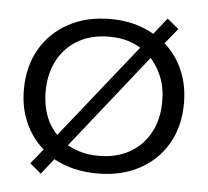

<svg xmlns="http://www.w3.org/2000/svg" viewBox="-48 -667 811 748"><g transform="rotate(5 357.0 -292.5)"><path d="M138 30 94 -7 141 -65Q95 -105 69.5 -162.5Q44 -220 44 -292Q44 -381 83 -449Q122 -517 192.5 -555.5Q263 -594 357 -594Q406 -594 449 -583Q492 -572 527 -551L578 -615L623 -578L574 -518Q620 -478 645 -420Q670 -362 670 -292Q670 -202 631 -134Q592 -66 521.5 -28Q451 10 357 10Q308 10 265 -0.5Q222 -11 186 -31ZM129 -291Q129 -239 145 -196Q161 -153 195 -120L180 -115L487 -500L492 -485Q469 -503 435 -514Q401 -525 357 -525Q288 -525 236.5 -495.5Q185 -466 157 -413Q129 -360 129 -291ZM227 -81 224 -95Q250 -79 283 -69Q316 -59 357 -59Q426 -59 477 -88Q528 -117 556.5 -169Q585 -221 585 -291Q585 -347 567 -389.5Q549 -432 519 -464L532 -465Z"/></g></svg>

Font: Rokkitt
Style: Regular
Weight: 400
Designer: Vernon Adams
Foundry: Vernon Adams
Version: Version 3.103